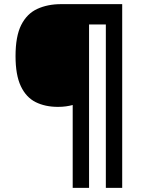

<svg xmlns="http://www.w3.org/2000/svg" viewBox="-20 -780 695 927"><path d="M570 127H491V-662H410V127H331V-273Q316 -269 298.5 -266.5Q281 -264 260 -264Q198 -264 152 -287Q106 -310 80.5 -364Q55 -418 55 -509Q55 -605 82.5 -659.5Q110 -714 160 -737Q210 -760 275 -760H570Z"/></svg>

Font: Noto Sans Tamil
Style: Regular
Weight: 400
Designer: Jelle Bosma - Monotype Design Team
Foundry: Monotype Imaging Inc.
Version: Version 2.003